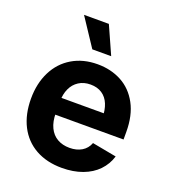

<svg xmlns="http://www.w3.org/2000/svg" viewBox="-141 -871 877 986"><g transform="rotate(20 298.0 -378.0)"><path d="M39.6 -270Q39.6 -353.5 71.8 -417.7Q104 -481.9 163.6 -517.3Q223.1 -552.7 301.8 -552.7Q375 -552.7 432.9 -521.7Q490.7 -490.7 524.4 -428.5Q558.1 -366.2 558.1 -275.9V-234.9H99.6V-326.7H486.3L418 -302.2Q418 -345.2 405 -376.7Q392.1 -408.2 366.2 -425.3Q340.3 -442.4 303.2 -442.4Q266.1 -442.4 239.3 -425Q212.4 -407.7 198.5 -377.4Q184.6 -347.2 184.6 -308.6V-243.7Q184.6 -197.3 200.2 -164.8Q215.8 -132.3 244.4 -116Q272.9 -99.6 311.5 -99.6Q350.1 -99.6 377.7 -116.2Q405.3 -132.8 417 -164.1L549.8 -139.2Q536.1 -93.8 503.4 -59.8Q470.7 -25.9 421.1 -7.6Q371.6 10.7 309.1 10.7Q226.6 10.7 165.5 -23.4Q104.5 -57.6 72 -121.1Q39.6 -184.6 39.6 -270ZM148.4 -767.1H284.2L352.1 -615.2H249Z"/></g></svg>

Font: Inter RS Variable
Style: Regular
Weight: 400
Designer: Rasmus Andersson (customised by Maria Ramos and Noel Pretorius)
Foundry: rsms
Version: Version 3.001;Glyphs 3.2.3 (3260)